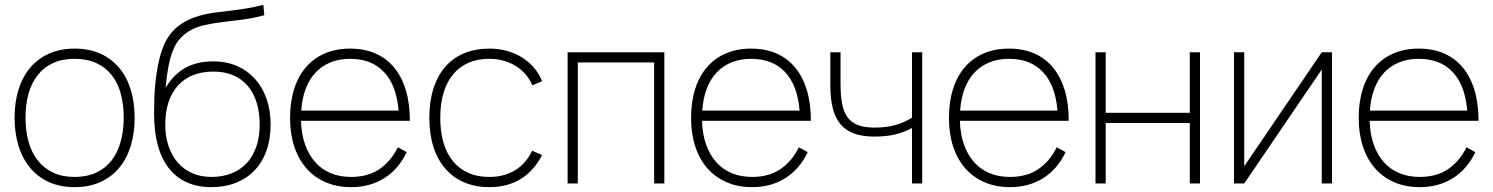

<svg xmlns="http://www.w3.org/2000/svg" viewBox="-20 -755 6144 790"><path d="M287 15Q227 15 181 -6Q135 -27 103.5 -65Q72 -103 56 -155.5Q40 -208 40 -271Q40 -335 56.5 -387.2Q73 -439.5 104.5 -476.8Q136 -514 182 -534.5Q228 -555 287 -555Q347.5 -555 393.5 -534Q439.5 -513 470.8 -475.5Q502 -438 518 -385.8Q534 -333.5 534 -271Q534 -207 517.8 -154.2Q501.5 -101.5 470 -64Q438.5 -26.5 392.5 -5.8Q346.5 15 287 15ZM287 -27Q338 -27 376 -44.8Q414 -62.5 439 -94.8Q464 -127 476.5 -171.8Q489 -216.5 489 -271Q489 -326 476.5 -370.8Q464 -415.5 438.8 -447Q413.5 -478.5 375.5 -495.8Q337.5 -513 287 -513Q235.5 -513 197.5 -495.2Q159.5 -477.5 134.5 -445.2Q109.5 -413 97.2 -368.8Q85 -324.5 85 -271Q85 -216 97.8 -171Q110.5 -126 136 -94Q161.5 -62 199.2 -44.5Q237 -27 287 -27Z M849.5 15Q792.5 15 748.5 -4.8Q704.5 -24.5 674.5 -63Q644.5 -101.5 629.2 -158Q614 -214.5 614 -288Q614 -319 615.2 -356.8Q616.5 -394.5 621.5 -432Q627.5 -480 636.8 -516.2Q646 -552.5 659.2 -579.8Q672.5 -607 690.5 -626.5Q708.5 -646 731.5 -660Q755 -674.5 778.5 -683Q802 -691.5 826.5 -696.8Q851 -702 877 -705Q903 -708 932 -711.5Q961 -715 993.8 -720.2Q1026.5 -725.5 1063.5 -735L1067.5 -692.5Q1022.5 -680 978.2 -674.5Q934 -669 893.5 -664Q853 -659 817.2 -650.8Q781.5 -642.5 752.5 -623.5Q732.5 -610.5 717.2 -592Q702 -573.5 691.2 -546.5Q680.5 -519.5 673.2 -482.2Q666 -445 661.5 -394Q695.5 -450 743.2 -476.2Q791 -502.5 858 -502.5Q910.5 -502.5 953.8 -484Q997 -465.5 1028.2 -431.2Q1059.5 -397 1076.5 -349Q1093.5 -301 1093.5 -242Q1093.5 -183 1076.5 -135.2Q1059.5 -87.5 1027.8 -54.2Q996 -21 951 -3Q906 15 849.5 15ZM849.5 -27Q896 -27 933 -41.8Q970 -56.5 995.5 -84.2Q1021 -112 1034.8 -152Q1048.5 -192 1048.5 -242Q1048.5 -293 1035.8 -333.5Q1023 -374 998.8 -402.2Q974.5 -430.5 939 -445.5Q903.5 -460.5 858 -460.5Q811 -460.5 774.2 -445.8Q737.5 -431 712 -402.8Q686.5 -374.5 673.2 -334Q660 -293.5 660 -242Q660 -193.5 673.5 -153.8Q687 -114 711.8 -85.8Q736.5 -57.5 771.5 -42.2Q806.5 -27 849.5 -27Z M1424.5 -27Q1494.5 -27 1541.8 -59.5Q1589 -92 1617 -149L1653.5 -129Q1620 -59 1561.2 -22Q1502.5 15 1424.5 15Q1367 15 1320.8 -4.8Q1274.5 -24.5 1241.8 -61.2Q1209 -98 1191.2 -151Q1173.5 -204 1173.5 -270Q1173.5 -336.5 1190.5 -389.5Q1207.5 -442.5 1239.5 -479.2Q1271.5 -516 1317.2 -535.5Q1363 -555 1420.5 -555Q1479 -555 1524.8 -535Q1570.5 -515 1602 -476.8Q1633.5 -438.5 1650 -383.5Q1666.5 -328.5 1666.5 -258H1218.5Q1220 -203.5 1235.2 -160.5Q1250.5 -117.5 1277 -87.8Q1303.5 -58 1340.8 -42.5Q1378 -27 1424.5 -27ZM1620 -300Q1611.5 -404 1560.2 -458.5Q1509 -513 1420.5 -513Q1376 -513 1340.2 -498.5Q1304.5 -484 1278.8 -456.8Q1253 -429.5 1238 -390Q1223 -350.5 1219.5 -300Z M1993.5 15Q1936 15 1890.2 -4.5Q1844.5 -24 1812.5 -60.8Q1780.5 -97.5 1763.5 -150.5Q1746.5 -203.5 1746.5 -270Q1746.5 -337 1763.2 -390Q1780 -443 1811.8 -479.8Q1843.5 -516.5 1889.5 -535.8Q1935.5 -555 1993.5 -555Q2031 -555 2065 -545.8Q2099 -536.5 2127.2 -519Q2155.5 -501.5 2176.8 -476.8Q2198 -452 2210.5 -421L2170.5 -404Q2159.5 -429.5 2141.8 -449.8Q2124 -470 2101.2 -484Q2078.5 -498 2051.2 -505.5Q2024 -513 1993.5 -513Q1945.5 -513 1908 -496.8Q1870.5 -480.5 1844.5 -449.2Q1818.5 -418 1805 -373Q1791.5 -328 1791.5 -270Q1791.5 -215 1804.2 -170Q1817 -125 1842.5 -93.2Q1868 -61.5 1905.8 -44.2Q1943.5 -27 1993.5 -27Q2054.5 -27 2099.8 -54.8Q2145 -82.5 2169.5 -135L2210.5 -117Q2176.5 -51.5 2122 -18.2Q2067.5 15 1993.5 15Z M2315.5 0V-540H2713.5V0H2671.5V-498H2357.5V0Z M3074.5 -27Q3144.5 -27 3191.8 -59.5Q3239 -92 3267 -149L3303.5 -129Q3270 -59 3211.2 -22Q3152.5 15 3074.5 15Q3017 15 2970.8 -4.8Q2924.5 -24.5 2891.8 -61.2Q2859 -98 2841.2 -151Q2823.5 -204 2823.5 -270Q2823.5 -336.5 2840.5 -389.5Q2857.5 -442.5 2889.5 -479.2Q2921.5 -516 2967.2 -535.5Q3013 -555 3070.5 -555Q3129 -555 3174.8 -535Q3220.5 -515 3252 -476.8Q3283.5 -438.5 3300 -383.5Q3316.5 -328.5 3316.5 -258H2868.5Q2870 -203.5 2885.2 -160.5Q2900.5 -117.5 2927 -87.8Q2953.5 -58 2990.8 -42.5Q3028 -27 3074.5 -27ZM3270 -300Q3261.5 -404 3210.2 -458.5Q3159 -513 3070.5 -513Q3026 -513 2990.2 -498.5Q2954.5 -484 2928.8 -456.8Q2903 -429.5 2888 -390Q2873 -350.5 2869.5 -300Z M3732.5 0V-228.5Q3701 -211 3664 -202Q3627 -193 3577.5 -193Q3529.5 -193 3495.2 -205.2Q3461 -217.5 3439 -243Q3417 -268.5 3406.8 -308.5Q3396.5 -348.5 3396.5 -404V-540H3438.5V-409Q3438.5 -361 3445.2 -327Q3452 -293 3468 -271.5Q3484 -250 3511 -240Q3538 -230 3578.5 -230Q3627.5 -230 3665 -240.8Q3702.5 -251.5 3732.5 -271V-540H3774.5V0Z M4135.5 -27Q4205.5 -27 4252.8 -59.5Q4300 -92 4328 -149L4364.5 -129Q4331 -59 4272.2 -22Q4213.5 15 4135.5 15Q4078 15 4031.8 -4.8Q3985.5 -24.5 3952.8 -61.2Q3920 -98 3902.2 -151Q3884.5 -204 3884.5 -270Q3884.5 -336.5 3901.5 -389.5Q3918.5 -442.5 3950.5 -479.2Q3982.5 -516 4028.2 -535.5Q4074 -555 4131.5 -555Q4190 -555 4235.8 -535Q4281.5 -515 4313 -476.8Q4344.5 -438.5 4361 -383.5Q4377.5 -328.5 4377.5 -258H3929.5Q3931 -203.5 3946.2 -160.5Q3961.5 -117.5 3988 -87.8Q4014.5 -58 4051.8 -42.5Q4089 -27 4135.5 -27ZM4331 -300Q4322.5 -404 4271.2 -458.5Q4220 -513 4131.5 -513Q4087 -513 4051.2 -498.5Q4015.5 -484 3989.8 -456.8Q3964 -429.5 3949 -390Q3934 -350.5 3930.5 -300Z M4487.5 0V-540H4529.5V-291H4875.5V-540H4917.5V0H4875.5V-249H4529.5V0Z M5460.5 -540V0H5418.5V-469L5099.5 0H5057.5V-540H5099.5V-71L5418.5 -540Z M5821.5 -27Q5891.5 -27 5938.8 -59.5Q5986 -92 6014 -149L6050.5 -129Q6017 -59 5958.2 -22Q5899.5 15 5821.5 15Q5764 15 5717.8 -4.8Q5671.5 -24.5 5638.8 -61.2Q5606 -98 5588.2 -151Q5570.5 -204 5570.5 -270Q5570.5 -336.5 5587.5 -389.5Q5604.5 -442.5 5636.5 -479.2Q5668.5 -516 5714.2 -535.5Q5760 -555 5817.5 -555Q5876 -555 5921.8 -535Q5967.5 -515 5999 -476.8Q6030.5 -438.5 6047 -383.5Q6063.5 -328.5 6063.5 -258H5615.5Q5617 -203.5 5632.2 -160.5Q5647.5 -117.5 5674 -87.8Q5700.5 -58 5737.8 -42.5Q5775 -27 5821.5 -27ZM6017 -300Q6008.5 -404 5957.2 -458.5Q5906 -513 5817.5 -513Q5773 -513 5737.2 -498.5Q5701.5 -484 5675.8 -456.8Q5650 -429.5 5635 -390Q5620 -350.5 5616.5 -300Z"/></svg>

Font: Vela Sans ExtLt
Style: Regular
Weight: 200
Designer: Principal design: Mikhail Sharanda - project Manrope.
Design modification: Ravid Balaliev
Foundry: Mikhail Sharanda
Version: Version 1.001